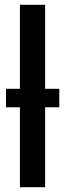

<svg xmlns="http://www.w3.org/2000/svg" viewBox="-20 -780 272 800"><path d="M63 0H168V-333H227V-410H168V-760H63V-410H5V-333H63Z"/></svg>

Font: Noto Sans Display Condensed Medium
Style: Regular
Weight: 500
Width: 3
Designer: Monotype Design Team
Foundry: Monotype Imaging Inc.
Version: Version 1.900